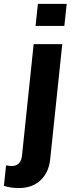

<svg xmlns="http://www.w3.org/2000/svg" viewBox="-75 -807 366 996"><path d="M-54.7 157.2 -43.5 50.8Q-23.9 54.2 -15.1 54.2Q33.2 54.2 39.1 0L99.6 -578.1H248L185.5 17.6Q178.7 86.9 135.7 127.7Q92.8 168.5 22.5 168.5Q-18.6 168.5 -54.7 157.2ZM109.4 -672.4 121.6 -787.1H271L258.8 -672.4Z"/></svg>

Font: Oswald
Style: Demi-Bold
Weight: 600
Designer: Vernon Adams
Foundry: Vernon Adams
Version: 3.0; ttfautohint (v0.94.23-7a4d-dirty) -l 8 -r 50 -G 200 -x 